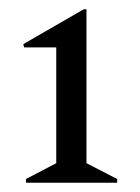

<svg xmlns="http://www.w3.org/2000/svg" viewBox="-20 -797 302 413"><path d="M36 -404V-412L101 -446V-695H32L30 -702L160 -777H166V-446L232 -412V-404Z"/></svg>

Font: Platypi Light Light
Style: Regular
Weight: 300
Version: Version 1.200